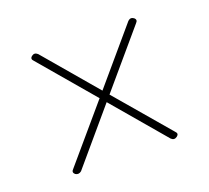

<svg xmlns="http://www.w3.org/2000/svg" viewBox="-75 -614 595 547"><g transform="rotate(-20 223.0 -340.5)"><path d="M68 -160.5Q59.5 -168 68 -176L207.5 -339.5L68 -503.5Q59 -512 68.5 -519Q77 -525.5 86 -517.5L222.5 -357L360 -518.5Q368.5 -526.5 377.5 -520Q386.5 -513 378 -504.5L237.5 -339.5L377 -176Q385.5 -168 376.5 -161Q367 -154 358.5 -162L222.5 -322L86.5 -162Q77.5 -154.5 68 -160.5Z"/></g></svg>

Font: Fraunces 72pt S000 Light
Style: Regular
Weight: 300
Version: Version 1.000; ttfautohint (v1.8.3)